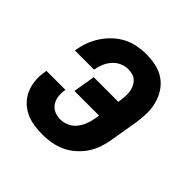

<svg xmlns="http://www.w3.org/2000/svg" viewBox="-145 -655 789 789"><g transform="rotate(45 250.0 -260.0)"><path d="M205 8Q179 8 154 4Q129 0 106.5 -11Q84 -22 67 -39.5Q50 -57 40.5 -79.5Q31 -102 28.5 -127.5Q26 -153 31 -180L32 -189H143L142 -184Q139 -166 141.5 -148Q144 -130 153.5 -116Q163 -102 179 -95Q195 -88 213 -88Q232 -88 251 -96.5Q270 -105 282.5 -121Q295 -137 302 -155.5Q309 -174 312 -193L315 -212H172L188 -308H331L332 -313Q334 -327 335 -341Q336 -355 334.5 -368Q333 -381 328 -393Q323 -405 314 -414.5Q305 -424 292 -428Q279 -432 265 -432Q247 -432 229 -424Q211 -416 198 -401Q185 -386 177.5 -368Q170 -350 167 -332V-331H56V-333Q60 -359 69 -384Q78 -409 93 -432Q108 -455 128 -474Q148 -493 172 -505.5Q196 -518 222 -523Q248 -528 273 -528Q303 -528 331 -522Q359 -516 381.5 -500.5Q404 -485 419 -462Q434 -439 441 -412Q448 -385 447.5 -356Q447 -327 442 -298L422 -178Q418 -153 409.5 -128Q401 -103 386 -81Q371 -59 350.5 -41Q330 -23 306 -12Q282 -1 256 3.5Q230 8 205 8Z"/></g></svg>

Font: Iosevka Term Curly Oblique
Style: Bold
Weight: 700
Italic angle: -9°
Designer: Belleve Invis
Foundry: Belleve Invis
Version: Version 32.3.0